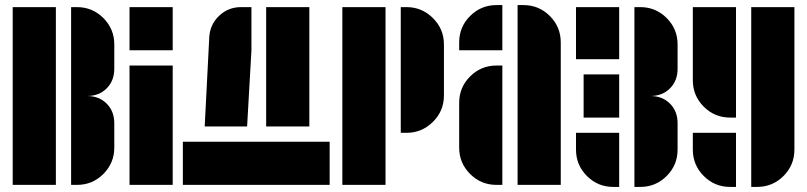

<svg xmlns="http://www.w3.org/2000/svg" viewBox="-20 -728 3178 756"><path d="M283 -700Q344 -700 387 -657Q430 -614 430 -553V-457Q430 -410 400 -380Q370 -350 323 -350Q370 -350 400 -320Q430 -290 430 -243V-147Q430 -86 387 -43Q344 0 283 0H260V-700ZM30 0V-700H200V0Z M490 0V-470H660V0ZM490 -530V-700H660V-530Z M700 0V-170H1278V0ZM1198 -700V-230H1028V-700ZM970 -530 953 -230H786L804 -582Q807 -632 843 -666Q879 -700 929 -700H970Z M1328 0V-700H1498V0ZM1581 -700Q1641 -700 1684.5 -657Q1728 -614 1728 -553V-352Q1728 -291 1684.5 -248Q1641 -205 1581 -205H1558V-700Z M1788 -561Q1788 -622 1831 -665Q1874 -708 1935 -708H1958V-530H1788ZM1788 -323Q1788 -384 1831 -427Q1874 -470 1935 -470H1958V0H1935Q1874 0 1831 -43Q1788 -86 1788 -147ZM2041 -708Q2102 -708 2145 -665Q2188 -622 2188 -561V0H2018V-708Z M2501 -700Q2562 -700 2605 -657Q2648 -614 2648 -553V-457Q2648 -410 2618 -380Q2588 -350 2541 -350Q2588 -350 2618 -320Q2648 -290 2648 -243V-139Q2648 -78 2605 -35Q2562 8 2501 8H2478V-700ZM2248 -495V-700H2418V-495ZM2278 -265V-435H2418V-265ZM2248 -139V-205H2418V8H2395Q2334 8 2291 -35Q2248 -78 2248 -139Z M2938 8V-700H3108V-139Q3108 -78 3065 -35Q3022 8 2961 8ZM2708 -139V-205H2878V8H2855Q2794 8 2751 -35Q2708 -78 2708 -139ZM2708 -412V-700H2878V-265H2855Q2794 -265 2751 -308Q2708 -351 2708 -412Z"/></svg>

Font: Promplate
Style: Bold
Weight: 400
Designer: Evgeny Tarasenko
Foundry: Evgeny Tarasenko
Version: Version 1.000